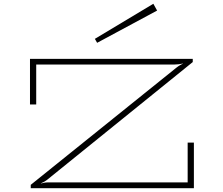

<svg xmlns="http://www.w3.org/2000/svg" viewBox="-20 -998 1180 1018"><path d="M143 -18 915 -639Q925 -647 935.5 -653Q946 -659 950 -660V-661Q925 -656 906 -656H172V-444H139V-686H1002V-669L229 -44Q218 -35 197 -26V-25Q200 -26 211.5 -28.5Q223 -31 235 -31H975V-242H1008V0H143ZM495 -771 813 -942 793 -978 483 -792Z"/></svg>

Font: BioRhyme Expanded ExtraLight
Style: Regular
Weight: 275
Width: 7
Designer: Aoife Mooney
Foundry: Aoife Mooney Type
Version: Version 1.000